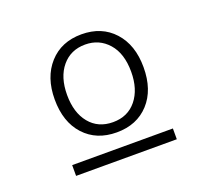

<svg xmlns="http://www.w3.org/2000/svg" viewBox="-87 -731 725 670"><g transform="rotate(-20 275.0 -396.0)"><path d="M275 -261Q200 -261 155 -310Q110 -359 110 -443Q110 -525 155 -575Q200 -625 275 -625Q350 -625 395 -575.5Q440 -526 440 -443Q440 -359 395 -310Q350 -261 275 -261ZM275 -299Q330 -299 362 -338.5Q394 -378 394 -443Q394 -511 360.5 -549Q327 -587 275 -587Q221 -587 188.5 -548Q156 -509 156 -443Q156 -377 188 -338Q220 -299 275 -299ZM89 -207H463V-167H89Z"/></g></svg>

Font: Inconsolata SemiExpanded Light
Style: Regular
Weight: 300
Width: 6
Monospace: yes
Designer: Raph Levien, Cyreal, Brenton Simpson
Foundry: Raph Levien, Cyreal, Google
Version: Version 3.001; ttfautohint (v1.8.2.53-6de2)